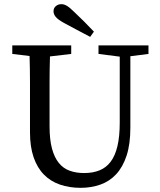

<svg xmlns="http://www.w3.org/2000/svg" viewBox="-20 -887 767 922"><path d="M218 -281Q218 -217 229.5 -174Q241 -131 262.5 -104.5Q284 -78 315 -67Q346 -56 384 -56Q426 -56 458 -69Q490 -82 511.5 -110.5Q533 -139 544 -185.5Q555 -232 555 -298V-615L453 -628V-669H693V-628L606 -617V-274Q606 -195 588 -140Q570 -85 538 -50.5Q506 -16 462 -0.5Q418 15 367 15Q313 15 268 -0.5Q223 -16 191 -48.5Q159 -81 141.5 -131.5Q124 -182 124 -252V-360Q124 -425 124 -489Q124 -553 122 -618L39 -628V-669H322V-628L220 -616Q218 -553 218 -489.5Q218 -426 218 -360ZM431 -735 413 -710Q381 -727 349.5 -743.5Q318 -760 287 -777Q258 -793 247.5 -806Q237 -819 237 -833Q237 -848 248 -857.5Q259 -867 275 -867Q288 -867 302 -858.5Q316 -850 337 -829Q386 -783 431 -735Z"/></svg>

Font: Source Serif Pro
Style: Regular
Weight: 400
Designer: Frank Grießhammer
Foundry: Adobe Systems Incorporated
Version: Version 2.000;PS 1.000;hotconv 16.6.51;makeotf.lib2.5.65220